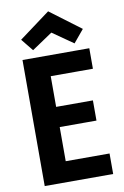

<svg xmlns="http://www.w3.org/2000/svg" viewBox="-108 -1090 747 1152"><g transform="rotate(-10 265.0 -514.5)"><path d="M196 -125H485V0H68V-768H475V-643H196L218 -671V-434L196 -456H442V-333H196L218 -362V-97ZM457 -889 393 -812 258 -906H276L141 -815L81 -889L270 -1029Z"/></g></svg>

Font: Yaldevi
Style: Bold
Weight: 700
Designer: Sol Matas, Rajitha Manaperi, Kosala Senevirathne
Foundry: Mooniak
Version: Version 1.100